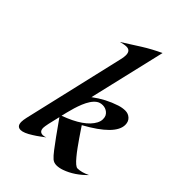

<svg xmlns="http://www.w3.org/2000/svg" viewBox="-247 -943 1056 1056"><g transform="rotate(45 280.5 -415.0)"><path d="M507.3 -417Q507.3 -339.4 338.9 -246.6Q344.2 -238.8 355.2 -222.2Q366.2 -205.6 380.4 -185.1Q394.5 -164.6 410.4 -142.6Q426.3 -120.6 441.4 -102.5Q475.1 -61.5 490.7 -61.5Q521.5 -61.5 561 -80.6Q505.9 -23.4 440.4 0Q417 8.3 396.7 8.3Q376.5 8.3 362.5 -3.7Q348.6 -15.6 328.1 -42.5Q295.9 -84 220.7 -190.9Q199.2 -105 199.2 -86.9Q199.2 -56.2 226.1 -56.2Q237.3 -56.2 248.5 -61Q237.3 -52.7 220.9 -40.5Q204.6 -28.3 186.5 -17.1Q143.6 10.3 120.1 10.3Q90.8 10.3 90.8 -24.9Q90.8 -38.1 95.7 -60.1L233.4 -652.8Q238.8 -673.3 238.8 -689.9Q238.8 -726.1 207.5 -726.1Q196.3 -726.1 185.5 -723.6Q174.8 -721.2 164.1 -718.8Q214.8 -751.5 266.1 -783.7Q317.4 -815.9 372.6 -841.3L267.6 -393.1Q331.1 -440.9 404.8 -464.8Q429.7 -472.7 452.1 -472.7Q474.6 -472.7 491 -457.8Q507.3 -442.9 507.3 -417ZM389.6 -319.3Q398.4 -336.4 398.4 -351.8Q398.4 -367.2 393.6 -376.7Q388.7 -386.2 380.9 -392.6Q364.3 -406.2 343 -406.2Q321.8 -406.2 306.9 -395.3Q292 -384.3 280.3 -366.5Q268.6 -348.6 259.5 -326.4Q250.5 -304.2 243.7 -281.7Q236.8 -259.3 231.9 -238.8Q227.1 -218.3 223.6 -204.6Q354.5 -252.4 389.6 -319.3Z"/></g></svg>

Font: Fondamento
Style: Italic
Weight: 400
Italic angle: -12°
Version: Version 1.000